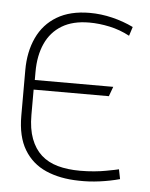

<svg xmlns="http://www.w3.org/2000/svg" viewBox="-44 -547 466 595"><g transform="rotate(5 189.5 -249.5)"><path d="M293 -258 304 -288H60V-313Q60 -364 77 -401.5Q94 -439 128 -459.5Q162 -480 213 -480Q244 -480 276.5 -473Q309 -466 339 -450L348 -478Q317 -493 282 -501.5Q247 -510 212 -510Q151 -510 110 -485.5Q69 -461 48.5 -417Q28 -373 28 -316V-174Q28 -109 52.5 -68.5Q77 -28 120.5 -9Q164 10 222 11Q254 12 287.5 7.5Q321 3 350 -5L344 -35Q341 -34 330.5 -32Q320 -30 304.5 -27Q289 -24 268 -22Q247 -20 224 -20Q185 -20 154.5 -28.5Q124 -37 103 -56Q82 -75 70.5 -105.5Q59 -136 59 -179V-258Z"/></g></svg>

Font: Advent Pro ExtraLight
Style: Regular
Weight: 250
Version: Version 3.000